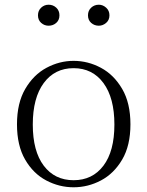

<svg xmlns="http://www.w3.org/2000/svg" viewBox="-20 -780 625 814"><path d="M292 14Q231 14 176 -15Q121 -44 86.5 -103.5Q52 -163 52 -253Q52 -343 87 -403Q122 -463 177 -492.5Q232 -522 292 -522Q353 -522 408 -492.5Q463 -463 498 -403Q533 -343 533 -253Q533 -163 498 -103.5Q463 -44 408 -15Q353 14 292 14ZM292 -16Q372 -16 418.5 -77.5Q465 -139 465 -252Q465 -365 418.5 -428Q372 -491 292 -491Q212 -491 165.5 -428Q119 -365 119 -252Q119 -139 165.5 -77.5Q212 -16 292 -16ZM186 -671Q168 -671 154.5 -683Q141 -695 141 -715Q141 -735 154.5 -747.5Q168 -760 186 -760Q205 -760 218.5 -747.5Q232 -735 232 -715Q232 -695 218.5 -683Q205 -671 186 -671ZM399 -671Q380 -671 366.5 -683Q353 -695 353 -715Q353 -735 366.5 -747.5Q380 -760 399 -760Q416 -760 430 -747.5Q444 -735 444 -715Q444 -695 430 -683Q416 -671 399 -671Z"/></svg>

Font: Noto Serif JP
Style: Regular
Weight: 200
Designer: Ryoko NISHIZUKA 西塚涼子 (kana & ideographs); Frank Grießhammer (Latin, Greek & Cyrillic); Wenlong ZHANG 张文龙 (bopomofo); San
Foundry: Adobe
Version: Version 2.001;hotconv 1.1.0;makeotfexe 2.6.0